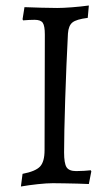

<svg xmlns="http://www.w3.org/2000/svg" viewBox="-20 -666 401 698"><path d="M56 12 62 -34Q109 -43 125.5 -60.5Q142 -78 142 -120L143 -540Q143 -572 135.5 -583Q128 -594 106 -594Q99 -594 86.5 -593.5Q74 -593 64 -592L62 -596L69 -640Q95 -639 130.5 -638Q166 -637 188 -637Q209 -637 241.5 -639.5Q274 -642 303 -646L299 -601Q258 -596 243.5 -584.5Q229 -573 227 -544Q224 -489 221.5 -427Q219 -365 217 -304.5Q215 -244 214 -193.5Q213 -143 213 -112Q213 -72 222 -58Q231 -44 257 -44Q271 -44 286 -45Q301 -46 310 -47L312 -43L303 3Q285 2 261 1.5Q237 1 213 0.5Q189 0 172 0Q150 0 117.5 3.5Q85 7 56 12Z"/></svg>

Font: Alegreya
Style: Regular
Weight: 400
Designer: Juan Pablo del Peral
Foundry: Huerta Tipografica
Version: Version 2.009